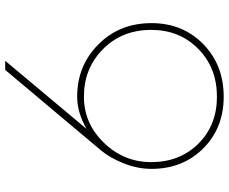

<svg xmlns="http://www.w3.org/2000/svg" viewBox="-91 -774 881 739"><g transform="rotate(-90 349.5 -404.5)"><path d="M69 -262Q69 -316 90.5 -369.5Q112 -423 140 -456L450 -825H485L223 -512Q286 -548 347 -548Q466 -548 548 -466.5Q630 -385 630 -262Q630 -142 549.5 -63Q469 16 347 16Q226 16 147.5 -63Q69 -142 69 -262ZM95 -263Q95 -153 166 -81.5Q237 -10 347 -10Q458 -10 531 -82Q604 -154 604 -263Q604 -375 530 -448.5Q456 -522 347 -522Q244 -522 169.5 -445Q95 -368 95 -263Z"/></g></svg>

Font: Spartan MB
Style: Regular
Weight: 250
Designer: Matt Bailey
Foundry: Matt Bailey
Version: Version 1.000